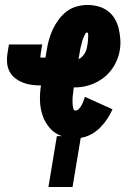

<svg xmlns="http://www.w3.org/2000/svg" viewBox="-20 -548 540 773"><path d="M175 205 209 0H229Q200 -10 180.5 -32.5Q161 -55 151.5 -83Q142 -111 141 -142Q140 -173 145 -204Q125 -204 106.5 -206.5Q88 -209 71 -216Q54 -223 40 -234Q26 -245 18 -261Q10 -277 8.5 -295.5Q7 -314 10 -333L16 -369H150L144 -333Q144 -331 143.5 -328.5Q143 -326 143 -324Q143 -322 142.5 -319Q142 -316 145 -316H163L168 -345Q171 -366 177 -387.5Q183 -409 192.5 -429.5Q202 -450 216 -469Q230 -488 248.5 -502Q267 -516 289 -522Q311 -528 332 -528Q355 -528 376.5 -522Q398 -516 414.5 -503.5Q431 -491 442 -472.5Q453 -454 458 -432.5Q463 -411 464.5 -389Q466 -367 462 -344Q457 -314 440.5 -285Q424 -256 398.5 -236Q373 -216 342.5 -206Q312 -196 282 -196Q280 -196 279 -196Q278 -196 277 -196Q276 -190 275.5 -183.5Q275 -177 274 -171Q273 -165 272.5 -158.5Q272 -152 272 -146Q272 -140 272 -134Q272 -128 273 -122Q274 -116 275.5 -109.5Q277 -103 284 -103Q292 -103 298.5 -110.5Q305 -118 309 -125.5Q313 -133 316 -141.5Q319 -150 322 -158L433 -108Q424 -88 411.5 -69Q399 -50 383 -34Q367 -18 346.5 -7Q326 4 305 7L272 205ZM296 -310Q304 -313 310 -319Q316 -325 320.5 -332Q325 -339 327.5 -347Q330 -355 331 -363Q332 -366 332.5 -370Q333 -374 333.5 -377.5Q334 -381 334 -384.5Q334 -388 334.5 -391.5Q335 -395 335 -398.5Q335 -402 335 -405.5Q335 -409 334.5 -413Q334 -417 330 -417Q326 -417 324 -413Q322 -409 320 -405Q318 -401 316.5 -397.5Q315 -394 313.5 -390Q312 -386 311 -382Q310 -378 309 -374Q308 -370 307 -366Q306 -362 305 -358Q304 -354 303 -350Q302 -346 301.5 -342Q301 -338 300.5 -334Q300 -330 299 -326Z"/></svg>

Font: Iosevka SS04 Heavy
Style: Italic
Weight: 900
Italic angle: -9°
Monospace: yes
Designer: Belleve Invis
Foundry: Belleve Invis
Version: Version 19.0.0; ttfautohint (v1.8.4)